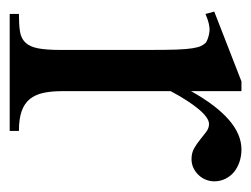

<svg xmlns="http://www.w3.org/2000/svg" viewBox="-81 -437 518 396"><g transform="rotate(90 178.0 -239.0)"><path d="M354 -421.9Q354 -434.1 348.9 -444.6Q343.8 -455.1 335 -462.4Q326.2 -469.7 314 -473.9Q301.8 -478 288.1 -478Q226.1 -478 168 -374V-478H147.9L3.9 -421.9L8.8 -403.8Q30.3 -413.1 43.5 -412.1Q56.6 -411.1 67.9 -404.8Q72.3 -399.9 75 -394.3Q77.6 -388.7 79.6 -376.7Q81.5 -364.7 82.3 -343.3Q83 -321.8 83 -285.2V-105Q83 -75.2 79.6 -58.1Q76.2 -41 67.6 -32.2Q59.1 -23.4 44.9 -21.2Q30.8 -19 8.8 -19V0H250V-19Q225.1 -19 209.2 -24.7Q193.4 -30.3 184.3 -41.5Q175.3 -52.7 171.6 -69.3Q168 -85.9 168 -107.9V-332Q187.5 -368.7 205.3 -389.9Q223.1 -411.1 235.8 -411.1Q244.1 -411.1 251.7 -405.5Q259.3 -399.9 267.6 -393.1Q275.9 -386.2 285.6 -380.6Q295.4 -375 308.1 -375Q317.9 -375 326.2 -378.9Q334.5 -382.8 340.8 -389.4Q347.2 -396 350.6 -404.5Q354 -413.1 354 -421.9Z"/></g></svg>

Font: Galatia SIL
Style: Regular
Weight: 400
Designer: Development by SIL's NRSI team
Version: Version 2.1